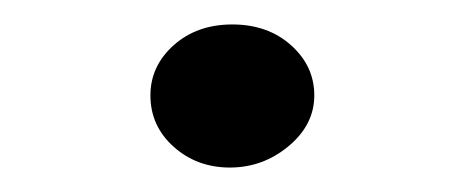

<svg xmlns="http://www.w3.org/2000/svg" viewBox="-20 -122 368 157"><path d="M103 -44Q103 -68 122 -85Q141 -102 170 -102Q199 -102 218 -85Q237 -68 237 -44Q237 -20 216 -2.5Q195 15 168 15Q141 15 122 -2Q103 -19 103 -44Z"/></svg>

Font: MathJax_Fraktur
Style: Bold
Weight: 700
Version: Version 1.1